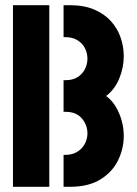

<svg xmlns="http://www.w3.org/2000/svg" viewBox="-20 -720 528 740"><path d="M225 0V-123H230Q252 -123 268 -130Q284 -137 295 -149Q306 -161 311.5 -176Q317 -191 317 -206Q317 -238 295.5 -263.5Q274 -289 233 -289H225V-411H233Q261 -411 279.5 -423Q298 -435 307.5 -454Q317 -473 317 -494Q317 -515 307.5 -534Q298 -553 278.5 -565Q259 -577 230 -577H225V-700H249Q304 -700 343.5 -683Q383 -666 408 -638Q433 -610 445 -575Q457 -540 457 -504Q457 -459 439.5 -417Q422 -375 389 -350Q411 -334 426 -309Q441 -284 449 -255Q457 -226 457 -196Q457 -148 435.5 -103Q414 -58 368 -29Q322 0 249 0ZM30 0V-700H170V0Z"/></svg>

Font: Stick No Bills ExtraBold
Style: Regular
Weight: 800
Version: Version 2.000